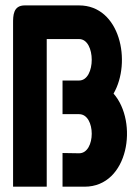

<svg xmlns="http://www.w3.org/2000/svg" viewBox="-20 -703 528 724"><path d="M156.2 1V-555.7H278.3C341.8 -555.7 341.8 -399.4 278.3 -399.4H215.8V-272.5H278.3C341.8 -272.5 341.8 -125 278.3 -125L215.8 -126V1H298.8C465.8 1 502 -243.2 408.2 -350.1C477.1 -469.2 433.1 -682.6 278.3 -682.6H73.2C29.3 -682.6 29.3 -643.6 29.3 -615.2V1Z"/></svg>

Font: Saman Dere
Style: Regular
Weight: 400
Designer: Tuna Ça_lar Gümü_
Foundry: Tuna Ça_lar Gümü_
Version: Version 1.001;hotconv 1.0.109;makeotfexe 2.5.65596